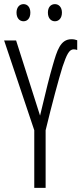

<svg xmlns="http://www.w3.org/2000/svg" viewBox="-20 -910 394 930"><path d="M60 -849C60 -823 74 -807 94 -807C113 -807 127 -822 127 -849C127 -875 113 -890 94 -890C74 -890 60 -874 60 -849ZM212 -849C212 -823 226 -807 246 -807C265 -807 280 -822 280 -849C280 -875 265 -890 246 -890C226 -890 212 -875 212 -849ZM174 -350 58 -714H0L146 -279V0H201V-279C232 -407 264 -526 283 -587C303 -646 315 -671 337 -671C342 -671 348 -670 354 -668V-715C346 -718 337 -720 326 -720C272 -720 256 -664 236 -595C218 -533 207 -488 174 -350Z"/></svg>

Font: Noto Sans UI Condensed Light
Style: Regular
Weight: 300
Width: 3
Designer: Monotype Design Team
Foundry: Monotype Imaging Inc.
Version: Version 1.901